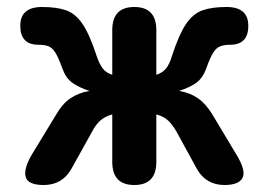

<svg xmlns="http://www.w3.org/2000/svg" viewBox="-20 -529 786 549"><path d="M105 0Q60 0 53.5 -23Q47 -46 71 -87L141 -202Q158 -232 181.5 -248Q205 -264 236 -269Q205 -279 186.5 -292.5Q168 -306 158 -334Q147 -365 138 -379Q129 -393 118 -397Q107 -401 90 -401Q38 -401 38 -455Q38 -509 100 -509Q142 -509 169 -499.5Q196 -490 216 -460.5Q236 -431 256 -370Q264 -346 273.5 -333.5Q283 -321 301 -315V-443Q301 -509 364 -509Q427 -509 427 -443V-315Q445 -321 455 -333.5Q465 -346 472 -370Q492 -431 512 -460.5Q532 -490 559 -499.5Q586 -509 628 -509Q690 -509 690 -455Q690 -401 638 -401Q622 -401 610.5 -397Q599 -393 590 -379Q581 -365 570 -334Q560 -306 541.5 -292.5Q523 -279 492 -269Q523 -264 546 -248Q569 -232 587 -202L656 -87Q684 -41 673.5 -20.5Q663 0 622 0Q569 0 543 -46L485 -152Q473 -173 460.5 -184.5Q448 -196 427 -202V-66Q427 0 364 0Q301 0 301 -66V-202Q280 -196 267 -184.5Q254 -173 243 -152L184 -46Q158 0 105 0Z"/></svg>

Font: Zen Maru Gothic Black
Style: Regular
Weight: 900
Designer: Yoshimichi Ohira
Foundry: Positype
Version: Version 1.001